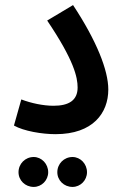

<svg xmlns="http://www.w3.org/2000/svg" viewBox="-20 -524 485 757"><path d="M35 -29C74 -7 146 5 199 5C347 5 407 -79 407 -171C407 -247 361 -363 268 -504L166 -443C272 -286 286 -219 286 -179C286 -128 251 -107 191 -107C151 -107 103 -117 64 -132ZM266 213C297 213 323 187 323 155C323 122 297 95 266 95C232 95 206 122 206 155C206 187 232 213 266 213ZM113 213C144 213 170 187 170 155C170 122 144 95 113 95C79 95 53 122 53 155C53 187 79 213 113 213Z"/></svg>

Font: Noto Sans Arabic UI Cn SmBd
Style: Regular
Weight: 600
Width: 3
Designer: Monotype Design Team, Nadine Chahine and Nizar Qandah
Foundry: Monotype Imaging Inc.
Version: Version 2.010